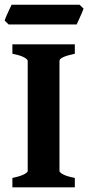

<svg xmlns="http://www.w3.org/2000/svg" viewBox="-24 -806 381 826"><path d="M29.3 0V-40.5Q62.5 -47.4 78.9 -55.7Q95.2 -64 95.2 -70.3V-544.4Q95.2 -550.3 79.8 -559.1Q64.5 -567.9 29.3 -574.7V-615.2H297.9V-574.7Q231.9 -561 231.9 -544.4V-70.3Q231.9 -64.5 247.3 -55.9Q262.7 -47.4 297.9 -40.5V0ZM335.4 -769Q333.5 -762.2 327.1 -747.8Q320.8 -733.4 314.5 -719.7Q308.1 -706.1 305.7 -700.7H13.2L-3.9 -717.3Q-2 -724.6 3.9 -738.3Q9.8 -752 16.4 -765.6Q22.9 -779.3 25.9 -785.6H318.4Z"/></svg>

Font: Gentium Book Plus
Style: Bold
Weight: 700
Designer: Victor Gaultney, Annie Olsen, Iska Routamaa, Becca Hirsbrunner
Foundry: SIL International
Version: Version 6.101